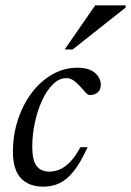

<svg xmlns="http://www.w3.org/2000/svg" viewBox="-20 -690 491 720"><path d="M229 -397Q201.5 -397 178 -373.5Q154.5 -350 137.2 -312Q120 -274 110.5 -229Q101 -184 101 -141Q101 -89.5 117 -68Q133 -46.5 165 -46.5Q185.5 -46.5 205 -55Q224.5 -63.5 243.8 -83.5Q263 -103.5 281.5 -138H308.5Q282.5 -81 257 -48.8Q231.5 -16.5 203.8 -3.2Q176 10 142.5 10Q88 10 58.2 -22Q28.5 -54 28.5 -120Q28.5 -185.5 47.8 -242.8Q67 -300 100.2 -343.5Q133.5 -387 177.2 -411.5Q221 -436 269.5 -436Q314 -436 336 -416.8Q358 -397.5 358 -372.5Q358 -353 346.5 -343.5Q335 -334 317.5 -333.5Q310 -333 301 -343.2Q292 -353.5 281 -365.5Q270 -377.5 257.2 -387.2Q244.5 -397 229 -397ZM222.5 -504.5 337 -670H451V-661.5L252.5 -504.5Z"/></svg>

Font: Newsreader 18pt
Style: Italic
Weight: 400
Italic angle: -17°
Version: Version 1.003